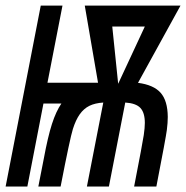

<svg xmlns="http://www.w3.org/2000/svg" viewBox="-41 -679 677 699"><path d="M461.4 -377.4Q518.1 -370.1 543.7 -341.3Q569.3 -312.5 569.8 -253.4Q569.8 -232.4 566.4 -205.6Q563 -178.7 528.3 0H447.3Q478.5 -160.2 482.4 -187.3Q486.3 -214.4 486.3 -231.4Q486.3 -268.6 470.2 -285.9Q454.1 -303.2 415 -305.7L355.5 0H275.4L335 -305.7Q304.7 -303.7 284.4 -293.7Q264.2 -283.7 249.5 -263.2Q234.9 -242.7 224.4 -209.5Q213.9 -176.3 179.7 0H98.6L118.2 -100.1Q133.3 -181.6 148.2 -227.8Q163.1 -273.9 182.6 -302.2H117.2L58.6 0H-20.5L107.4 -658.7H186.5L131.8 -377.9H315.9L267.6 -658.7H616.2ZM389.2 -374 486.3 -582.5H367.7Z"/></svg>

Font: Liberation Mono
Style: Italic
Weight: 400
Italic angle: -12°
Monospace: yes
Designer: Steve Matteson
Foundry: Ascender Corporation
Version: Version 2.1.5